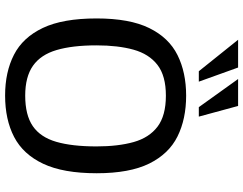

<svg xmlns="http://www.w3.org/2000/svg" viewBox="-124 -854 990 783"><g transform="rotate(90 371.5 -463.0)"><path d="M370.1 11.7Q274.4 11.7 203.9 -24.4Q133.3 -60.5 94.5 -142.1Q55.7 -223.6 55.7 -361.3Q55.7 -496.1 95 -576.2Q134.3 -656.2 205.1 -691.4Q275.9 -726.6 370.6 -726.6Q465.8 -726.6 536.9 -691.4Q607.9 -656.2 647.5 -576.2Q687 -496.1 687 -361.8Q687 -225.6 648.4 -143.8Q609.9 -62 539.1 -25.1Q468.3 11.7 370.1 11.7ZM370.6 -70.3Q449.7 -70.3 494.9 -101.3Q540 -132.3 558.8 -196.8Q577.6 -261.2 577.6 -360.8Q577.6 -449.2 559.8 -512.5Q542 -575.7 497.1 -609.9Q452.1 -644 370.6 -644Q289.6 -644 245.1 -609.6Q200.7 -575.2 183.1 -512Q165.5 -448.7 165.5 -361.3Q165.5 -262.7 184.6 -198.2Q203.6 -133.8 248.5 -102.1Q293.5 -70.3 370.6 -70.3ZM271 -778.3 142.6 -938.5H255.9L313.5 -778.3ZM417.5 -778.3 302.7 -938.5H412.6L456.1 -778.3Z"/></g></svg>

Font: Pontano Sans SemiBold
Style: Regular
Weight: 600
Designer: Vernon Adams
Foundry: Vernon Adams
Version: Version 2.001